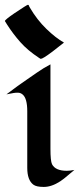

<svg xmlns="http://www.w3.org/2000/svg" viewBox="-20 -754 324 784"><path d="M283.7 -60.1Q269 -48.3 255.1 -36.1Q241.2 -23.9 226.1 -13.7Q190.9 9.3 158.7 9.3Q128.4 9.3 116.2 0Q91.3 -18.6 91.3 -68.4V-299.8Q91.3 -352.5 72.3 -368.2Q63.5 -375.5 53.2 -375.5Q43 -375.5 35.9 -374.3Q28.8 -373 21.5 -371.6Q14.2 -370.1 6.3 -368.7Q30.8 -387.7 52 -402.8Q73.2 -418 88.4 -428.2Q103.5 -438.5 130.4 -457.3Q157.2 -476.1 186 -491.2V-146.5Q186 -96.7 192.4 -83.5Q206.1 -56.6 252.9 -56.6Q265.6 -56.6 283.7 -60.1ZM241.2 -580.1Q235.8 -576.2 222.4 -565.4Q209 -554.7 193.8 -543Q154.8 -513.7 146.5 -513.7Q145 -513.7 138.7 -518.1Q92.8 -548.3 63 -582Q33.2 -615.7 8.8 -653.8L0 -668Q0 -673.3 38.6 -699.7Q90.3 -734.4 93.8 -734.4Q97.2 -734.4 97.7 -731.9Q98.1 -729.5 102.1 -722.7Q131.3 -672.9 169.4 -636Q207.5 -599.1 241.2 -580.1Z"/></svg>

Font: Fondamento
Style: Regular
Weight: 400
Version: Version 1.000